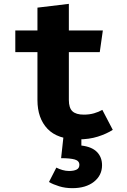

<svg xmlns="http://www.w3.org/2000/svg" viewBox="-20 -702 655 991"><path d="M562.1 -31.8Q530.3 -11.3 485.1 3.1Q440 17.4 383.6 17.4Q276.9 17.4 225.1 -37.2Q173.3 -91.8 173.3 -185.6V-432.8H59V-544.6H173.3V-662.6L335.4 -682.1V-544.6H510.8L494.9 -432.8H335.4V-185.6Q335.4 -145.1 353.8 -127.7Q372.3 -110.3 412.8 -110.3Q441.5 -110.3 465.4 -117.2Q489.2 -124.1 508.2 -134.9ZM389.7 148.7Q389.7 128.2 366.2 121.3Q342.6 114.4 295.4 114.4L309.7 -16.4H400V49.2Q453.8 55.4 480.3 82.3Q506.7 109.2 506.7 150.8Q506.7 203.1 464.9 236.2Q423.1 269.2 353.3 269.2Q316.9 269.2 285.4 259.5Q253.8 249.7 232.8 237.4L270.8 163.1Q285.6 170.8 302.6 175.6Q319.5 180.5 336.4 180.5Q361 180.5 375.4 173.3Q389.7 166.2 389.7 148.7Z"/></svg>

Font: FiraCode Nerd Font
Style: Bold
Weight: 700
Designer: Carrois Corporate, Edenspiekermann AG, Nikita Prokopov
Foundry: Carrois Corporate, Edenspiekermann AG, Nikita Prokopov
Version: Version 6.002;Nerd Fonts 2.1.0